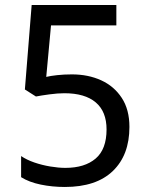

<svg xmlns="http://www.w3.org/2000/svg" viewBox="-20 -734 591 764"><path d="M238 10Q188 10 142 0.5Q96 -9 64 -29V-113Q86 -98 116.5 -87.5Q147 -77 180 -71.5Q213 -66 240 -66Q317 -66 360.5 -103Q404 -140 404 -219Q404 -290 361 -326.5Q318 -363 236 -363Q210 -363 176.5 -358.5Q143 -354 123 -350L79 -378L106 -714H443V-633H183L164 -428Q180 -432 207.5 -435Q235 -438 266 -438Q331 -438 382.5 -414.5Q434 -391 464.5 -344.5Q495 -298 495 -229Q495 -117 429 -53.5Q363 10 238 10Z"/></svg>

Font: hexkorean15
Style: Book
Weight: 400
Designer: Jelle Bosma - Monotype Design Team
Foundry: Monotype Imaging Inc.
Version: Version 2.003